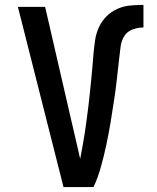

<svg xmlns="http://www.w3.org/2000/svg" viewBox="-20 -763 640 783"><path d="M361 0H239L53 -735H164L277 -245Q285 -213 292 -180.5Q299 -148 307 -115Q312 -142 317 -169Q322 -196 326 -222.5Q330 -249 333.5 -276Q337 -303 340.5 -330Q344 -357 346.5 -384Q349 -411 352 -438Q355 -465 357 -492Q359 -519 361.5 -546Q364 -573 368 -600Q372 -627 383.5 -652Q395 -677 414.5 -696.5Q434 -716 459 -727Q484 -738 511 -740.5Q538 -743 565 -743V-651Q543 -651 521 -643Q499 -635 487 -616Q475 -597 472 -574Q469 -551 466.5 -528.5Q464 -506 461.5 -484Q459 -462 456.5 -439.5Q454 -417 451 -394.5Q448 -372 444.5 -350Q441 -328 437.5 -305.5Q434 -283 430.5 -261Q427 -239 422.5 -216.5Q418 -194 413.5 -172Q409 -150 403.5 -128Q398 -106 392 -84.5Q386 -63 378.5 -41.5Q371 -20 361 0Z"/></svg>

Font: Iosevka Semibold Extended
Style: Regular
Weight: 600
Width: 7
Monospace: yes
Designer: Belleve Invis
Foundry: Belleve Invis
Version: Version 32.5.0; ttfautohint (v1.8.4)